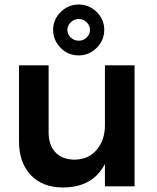

<svg xmlns="http://www.w3.org/2000/svg" viewBox="-20 -824 696 849"><path d="M575 -535V0H444V-99Q390 5 258 5Q168 5 116 -50Q64 -105 64 -200V-535H195V-238Q195 -182 225.5 -150Q256 -118 310 -118Q372 -119 408 -162Q444 -205 444 -271V-535ZM441 -692Q441 -646 407.5 -612.5Q374 -579 328 -579Q281 -579 248 -612.5Q215 -646 215 -692Q215 -738 248.5 -771Q282 -804 328 -804Q374 -804 407.5 -771Q441 -738 441 -692ZM278 -692Q278 -672 293 -658Q308 -644 328 -644Q348 -644 363 -658Q378 -672 378 -692Q378 -711 363 -725.5Q348 -740 328 -740Q308 -740 293 -725.5Q278 -711 278 -692Z"/></svg>

Font: Montserrat arm2 Medium
Style: Regular
Weight: 500
Designer: Julieta Ulanovsky
Foundry: Julieta Ulanovsky
Version: Version 6.000